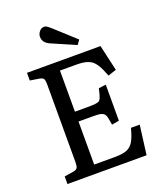

<svg xmlns="http://www.w3.org/2000/svg" viewBox="-164 -1029 965 1136"><g transform="rotate(-20 318.5 -461.0)"><path d="M399.9 -752 249 -817.9Q207 -835.9 207 -874Q207 -891.6 219.5 -906.7Q231.9 -921.9 250 -921.9Q258.3 -921.9 266.4 -916.7Q274.4 -911.6 289.1 -898.9L419.9 -779.8ZM62 0V-47.9L120.1 -57.1Q140.1 -60.5 145.5 -71.5Q150.9 -82.5 150.9 -107.9V-596.2Q150.9 -621.1 145 -630.4Q139.2 -639.6 118.2 -643.1L62 -651.9V-700.2H524.9L562 -537.1L509.8 -520Q499 -547.9 490.7 -565.9Q482.4 -584 471.7 -599.1Q460.9 -614.3 450.2 -622.6Q439.5 -630.9 423.8 -636.5Q408.2 -642.1 390.4 -644Q372.6 -646 347.2 -646H250V-387.2H336.9Q392.1 -387.2 404.1 -396.5Q416 -405.8 425.8 -450.2Q428.7 -462.4 430.2 -469.2L476.1 -475.1V-248L430.2 -240.2Q422.4 -290.5 416.5 -302.2Q407.7 -319.3 381.8 -323.2Q367.7 -325.2 336.9 -325.2H250V-54.2H378.9Q429.2 -54.2 455.8 -64.9Q482.4 -75.7 498.3 -102.1Q514.2 -128.4 528.8 -184.1H584L560.1 0Z"/></g></svg>

Font: Literata Book
Style: Regular
Weight: 400
Designer: Latin by Veronika Burian and Jose Scaglione. Greek by Irene Vlachou. Cyrillic by Vera Evstafieva
Foundry: TypeTogether
Version: Version 2.003;PS 002.003;hotconv 1.0.88;makeotf.lib2.5.64775